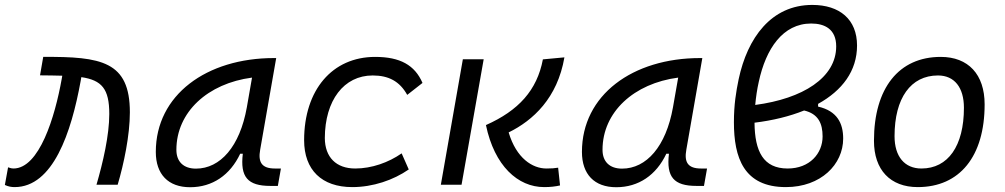

<svg xmlns="http://www.w3.org/2000/svg" viewBox="-25 -762 4146 792"><path d="M373 0H460.4C485.8 -85.9 510.7 -203.6 510.7 -298.8C510.7 -509.3 392.6 -528.8 153.3 -527.3L140.1 -451.2C174.3 -450.7 204.6 -450.7 231.9 -449.7L229.5 -436C201.7 -279.8 137.2 -66.9 30.3 -66.9C22.9 -66.9 20.5 -67.9 8.3 -71.8L-4.9 1C9.8 7.8 22.5 9.8 35.2 9.8C193.8 9.8 269 -214.8 307.6 -427.2L310.5 -443.8C395 -431.2 425.8 -395.5 425.8 -292C425.8 -204.1 399.9 -92.3 373 0Z M759.3 10.3C851.1 10.3 924.3 -39.6 965.8 -127.9H976.6C965.3 -32.2 996.1 4.9 1090.3 4.9H1121.1L1133.8 -66.9H1108.9C1055.2 -66.9 1038.6 -92.3 1048.3 -145L1114.3 -522.5H1105C826.7 -522.5 617.7 -370.1 617.7 -135.3C617.7 -43 668.9 10.3 759.3 10.3ZM783.2 -66.4C732.4 -66.4 702.6 -94.7 702.6 -144C702.6 -299.8 832 -418 1014.6 -441.9L993.2 -319.3C964.4 -157.7 883.8 -66.4 783.2 -66.4Z M1440.4 -66.9C1361.8 -66.9 1315.4 -113.3 1314.9 -192.4C1315.4 -348.1 1393.6 -450.7 1512.2 -450.7C1578.1 -450.7 1623.5 -426.8 1654.8 -370.6L1717.8 -419.9C1686 -493.7 1625 -527.3 1522.5 -527.3C1345.7 -527.3 1229.5 -391.1 1229.5 -183.6C1229.5 -61 1302.2 9.8 1428.2 9.8C1513.2 9.8 1597.7 -19 1661.1 -63L1631.8 -129.4C1578.1 -91.8 1508.3 -66.9 1440.4 -66.9Z M2219.7 9.8C2245.6 9.8 2266.1 7.3 2285.2 2.9L2277.3 -70.3C2262.7 -67.9 2251 -66.9 2229 -66.9C2171.4 -66.9 2105 -108.9 2073.2 -215.8C2173.8 -265.1 2274.4 -357.4 2303.2 -525.4L2214.4 -517.1C2190.4 -389.6 2113.8 -305.7 1979.5 -246.1C2014.6 -77.6 2111.3 9.8 2219.7 9.8ZM1793.5 0H1878.9L1970.2 -517.6H1884.3Z M2517.1 10.3C2608.9 10.3 2682.1 -39.6 2723.6 -127.9H2734.4C2723.1 -32.2 2753.9 4.9 2848.1 4.9H2878.9L2891.6 -66.9H2866.7C2813 -66.9 2796.4 -92.3 2806.2 -145L2872.1 -522.5H2862.8C2584.5 -522.5 2375.5 -370.1 2375.5 -135.3C2375.5 -43 2426.8 10.3 2517.1 10.3ZM2541 -66.4C2490.2 -66.4 2460.4 -94.7 2460.4 -144C2460.4 -299.8 2589.8 -418 2772.5 -441.9L2751 -319.3C2722.2 -157.7 2641.6 -66.4 2541 -66.4Z M3349.6 -333.5C3449.2 -388.7 3510.3 -469.2 3510.3 -574.2C3510.3 -682.1 3438.5 -741.7 3325.7 -741.7C3156.2 -741.7 3058.1 -605.5 3022 -435.5C3011.2 -383.3 3002.4 -330.1 3002.4 -257.8C3002.4 -112.3 3042.5 9.8 3216.8 9.8C3361.3 9.8 3453.1 -84 3453.1 -190.4C3453.1 -252.9 3428.7 -304.2 3349.6 -322.3ZM3090.3 -329.1C3093.3 -361.8 3098.1 -394.5 3105 -424.8C3134.3 -561 3204.1 -665 3321.3 -665C3377 -665 3424.3 -641.6 3424.3 -570.8C3424.3 -441.4 3286.6 -355 3090.3 -329.1ZM3292 -306.2C3350.6 -292.5 3368.2 -252.4 3368.2 -199.2C3368.2 -128.9 3314.9 -66.9 3224.1 -66.9C3123.5 -66.9 3088.4 -137.7 3087.4 -255.9C3163.1 -265.1 3232.4 -282.2 3292 -306.2Z M3760.7 9.8C3934.1 9.8 4036.6 -117.2 4036.6 -331.5C4036.6 -455.1 3969.2 -527.3 3855.5 -527.3C3682.6 -527.3 3580.1 -398.4 3580.1 -181.2C3580.1 -61 3647.5 9.8 3760.7 9.8ZM3775.9 -66.9C3706.5 -66.9 3665 -116.2 3665 -200.2C3665 -357.4 3731.9 -450.7 3844.2 -450.7C3912.1 -450.7 3951.2 -400.9 3951.2 -317.4C3951.2 -159.7 3885.7 -66.9 3775.9 -66.9Z"/></svg>

Font: Cascadia Code PL SemiLight
Style: Italic
Weight: 350
Italic angle: -10°
Monospace: yes
Designer: Aaron Bell
Foundry: Saja Typeworks
Version: Version 2404.023